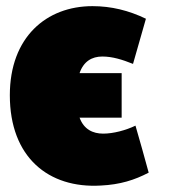

<svg xmlns="http://www.w3.org/2000/svg" viewBox="-20 -579 572 625"><path d="M308 25C371 22 418 7 464 -17C450 -68 436 -119 421 -170C390 -155 349 -144 316 -144C282 -144 253 -158 239 -196H376V-341H239C252 -379 279 -395 313 -395C346 -395 378 -385 413 -371L455 -518C399 -545 342 -559 281 -559C131 -559 12 -458 12 -269C12 -67 138 35 308 25Z"/></svg>

Font: Repo ExtraBlack
Style: Regular
Weight: 400
Designer: Stefan Peev
Foundry: Context Ltd
Version: Version 001.502